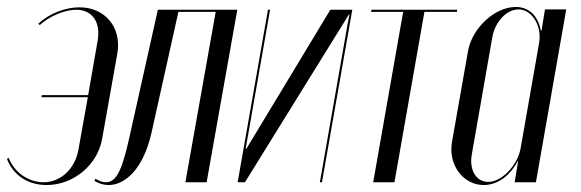

<svg xmlns="http://www.w3.org/2000/svg" viewBox="-66 -523 1667 551"><path d="M271 -371C283 -444 236 -502 162 -502C121 -502 75 -484 44 -455L48 -451C75 -476 119 -495 153 -495C199 -495 224 -459 214 -405L187 -250H54L53 -244H186L159 -93C149 -38 108 0 59 0C16 0 -25 -28 -41 -70L-46 -67C-28 -20 14 8 68 8C145 8 214 -50 227 -124Z M205 -4C218 4 231 8 246 8C291 8 345 -35 369 -143L446 -489H553L466 0H527L615 -495H387L304 -123C282 -25 265 0 237 0C228 0 218 -4 208 -10Z M882 -495 641 -96H639L709 -495H703L616 0H637L935 -481H937L931 -451L852 0H858L945 -495Z M1246 -495H1000L999 -489H1091L1005 0H1066L1152 -489H1245Z M1411 0H1472L1559 -496H1498L1488 -435H1486C1478 -479 1451 -503 1414 -503C1354 -503 1289 -443 1277 -376L1231 -115C1220 -50 1263 8 1322 8C1360 8 1396 -16 1420 -61H1421ZM1481 -399 1428 -97C1419 -48 1374 -1 1335 -1C1300 -1 1280 -36 1288 -80L1347 -417C1355 -461 1388 -496 1422 -496C1461 -496 1490 -448 1481 -399Z"/></svg>

Font: Moniqa Ita Display
Style: Italic
Weight: 400
Italic angle: -10°
Designer: Rajesh Rajput
Foundry: Rajesh Rajput
Version: Version 1.000